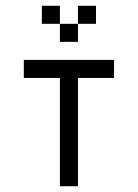

<svg xmlns="http://www.w3.org/2000/svg" viewBox="-20 -645 478 665"><path d="M62.5 -437.5H375V-375H250V0H187.5V-375H62.5ZM250 -625H312.5V-562.5H250ZM187.5 -562.5H250V-500H187.5ZM125 -625H187.5V-562.5H125Z"/></svg>

Font: Pixel Operator SC
Style: Regular
Weight: 400
Designer: Jayvee Enaguas (GrandChaos9000)
Foundry: The Grandoplex Project
Version: Version 1.4.1 (September 5, 2015)